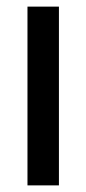

<svg xmlns="http://www.w3.org/2000/svg" viewBox="-20 -560 261 580"><path d="M158 0H63V-540H158Z"/></svg>

Font: Noto Sans ExtraCondensed Medium
Style: Regular
Weight: 500
Width: 2
Designer: Monotype Design Team
Foundry: Monotype Imaging Inc.
Version: Version 2.013; ttfautohint (v1.8.4.7-5d5b)